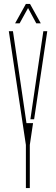

<svg xmlns="http://www.w3.org/2000/svg" viewBox="-20 -959 286 979"><path d="M112 0V-219V-220L25 -800H46L82 -556L115 -331H148.5L132 -220V-219V0ZM135 -351 165 -556 201 -800H221L154 -351ZM57 -840 112 -939H133L188 -840H165L123 -918L80 -840Z"/></svg>

Font: Big Shoulders Stencil Display SC Thin
Style: Regular
Weight: 100
Designer: Patric King
Foundry: XO Type Co
Version: Version 2.001